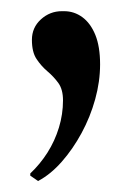

<svg xmlns="http://www.w3.org/2000/svg" viewBox="-20 -130 240 352"><path d="M50 202 35.5 192V188Q53.5 171 67 149.8Q80.5 128.5 88 104Q95.5 79.5 95.5 54Q95.5 34 87 22.2Q78.5 10.5 67 0.8Q55.5 -9 47 -21.8Q38.5 -34.5 38.5 -57Q38.5 -79.5 55 -94.5Q71.5 -109.5 93.5 -109.5H97.5Q116 -109.5 131 -98.5Q146 -87.5 154.8 -66Q163.5 -44.5 163.5 -12Q163.5 19.5 154.5 52Q145.5 84.5 129.5 114Q113.5 143.5 93.2 166.5Q73 189.5 50.5 201.5Z"/></svg>

Font: Merriweather 144pt Medium
Style: Regular
Weight: 500
Version: Version 2.100